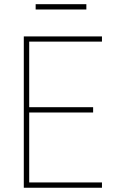

<svg xmlns="http://www.w3.org/2000/svg" viewBox="-20 -882 541 902"><path d="M459 -24.9V0H102.5V-24.9ZM117.2 -710.9V0H91.8V-710.9ZM417.5 -378.4V-353.5H102.5V-378.4ZM459 -710.9V-686.5H102.5V-710.9ZM385.7 -862.3V-837.4H147.5V-862.3Z"/></svg>

Font: Roboto Condensed Thin
Style: Regular
Weight: 250
Width: 3
Designer: Christian Robertson
Foundry: Google
Version: Version 3.009; 2024